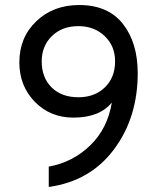

<svg xmlns="http://www.w3.org/2000/svg" viewBox="-20 -732 637 764"><path d="M174 12V-69Q269 -86 338.5 -153Q408 -220 425 -324Q376 -264 272 -264Q180 -264 118.5 -327Q57 -390 57 -484Q57 -583 124.5 -647.5Q192 -712 295 -712Q410 -712 469 -637Q528 -562 528 -441Q528 -264 433.5 -137.5Q339 -11 174 12ZM292 -345Q357 -345 397.5 -384.5Q438 -424 438 -488Q438 -549 396.5 -588.5Q355 -628 292 -628Q227 -628 186.5 -588.5Q146 -549 146 -488Q146 -423 185.5 -384Q225 -345 292 -345Z"/></svg>

Font: Overpass
Style: Regular
Weight: 400
Designer: Delve Withrington, Thomas Jockin
Foundry: Delve Fonts
Version: Version 3.000;DELV;Overpass